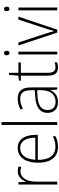

<svg xmlns="http://www.w3.org/2000/svg" viewBox="883 -1683 810 2616"><g transform="rotate(-90 1288.0 -375.0)"><path d="M263 -538C187 -538 141 -483 121 -424H119L114 -529H82V0H121V-288C120 -406 169 -501 262 -501C284 -501 303 -498 321 -492L328 -528C309 -535 286 -538 263 -538Z M580 -539C446 -539 379 -421 379 -262C379 -99 447 10 595 10C652 10 695 -1 739 -23V-61C687 -34 650 -25 596 -25C479 -25 417 -110 418 -265H758V-297C758 -431 705 -539 580 -539ZM580 -505C677 -505 721 -418 720 -299H419C428 -435 488 -505 580 -505Z M933 0V-760H894V0Z M1252 -539C1199 -539 1148 -524 1103 -501L1116 -468C1164 -494 1207 -505 1250 -505C1330 -505 1367 -462 1367 -349V-306L1281 -300C1139 -291 1058 -238 1058 -133C1058 -49 1107 10 1204 10C1296 10 1341 -37 1367 -94H1369L1375 0H1405V-355C1405 -484 1356 -539 1252 -539ZM1284 -269 1367 -274V-219C1366 -101 1316 -23 1209 -23C1138 -23 1097 -63 1097 -133C1097 -220 1164 -262 1284 -269Z M1681 -24C1622 -24 1604 -62 1604 -135V-496H1746V-529H1604V-658H1576L1565 -531L1497 -521V-496H1565V-133C1565 -39 1595 10 1676 10C1706 10 1728 4 1747 -3V-36C1729 -29 1707 -24 1681 -24Z M1873 -725C1851 -725 1843 -709 1843 -688C1843 -667 1852 -651 1873 -651C1895 -651 1904 -666 1904 -688C1904 -709 1897 -725 1873 -725ZM1892 -529H1854V0H1892Z M2152 0H2192L2369 -529H2329L2207 -157C2193 -115 2183 -80 2174 -45H2171C2162 -82 2152 -117 2138 -159L2017 -529H1977Z M2474 -725C2452 -725 2444 -709 2444 -688C2444 -667 2453 -651 2474 -651C2496 -651 2505 -666 2505 -688C2505 -709 2498 -725 2474 -725ZM2493 -529H2455V0H2493Z"/></g></svg>

Font: Noto Sans Myanmar SemiCondensed ExtraLight
Style: Regular
Weight: 200
Width: 4
Designer: Monotype Design Team
Foundry: Monotype Imaging Inc.
Version: Version 2.107